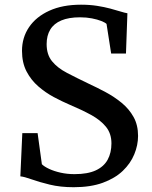

<svg xmlns="http://www.w3.org/2000/svg" viewBox="-20 -771 634 802"><path d="M287.9 11Q231.7 11 187.4 0.1Q143.1 -10.7 112.2 -21.8Q81.3 -32.9 65 -34.4L73.2 -214.9H137.1L154.9 -85Q165.1 -74.9 185.3 -65.5Q205.5 -56 232.9 -49.8Q260.3 -43.6 291.4 -43.6Q346.2 -43.6 380.2 -59.4Q414.1 -75.2 429.8 -104.1Q445.5 -133.1 445.5 -172.1Q445.5 -213.2 422.6 -241.4Q399.7 -269.5 360.1 -291.2Q320.4 -312.8 269.6 -334.2Q239 -347.3 204.6 -365.6Q170.3 -383.9 140.1 -410.1Q109.8 -436.3 90.8 -472.7Q71.9 -509.2 71.9 -558.7Q71.9 -614 101.3 -657.5Q130.8 -701.1 186 -726.2Q241.1 -751.4 318.4 -751.4Q354.8 -751.4 385.4 -746.6Q415.9 -741.8 440.5 -735.2Q465.1 -728.6 483.1 -723Q501.2 -717.3 512.2 -715.6L506.2 -547.5H444.3L425 -671.1Q418.9 -677 402.9 -683.4Q386.9 -689.7 364.1 -694.2Q341.3 -698.7 314.6 -698.7Q267 -698.7 236.1 -685.6Q205.1 -672.6 190 -647.5Q174.8 -622.5 174.8 -586.7Q174.8 -542.8 197.4 -515.1Q220 -487.3 259.9 -466.5Q299.7 -445.7 350.3 -421.5Q385.3 -405.3 421.4 -386Q457.5 -366.6 488.3 -341.4Q519 -316.2 537.9 -282.4Q556.7 -248.6 556.7 -203.3Q556.7 -164.8 541 -126.7Q525.4 -88.5 493 -57.4Q460.5 -26.3 409.5 -7.6Q358.6 11 287.9 11Z"/></svg>

Font: Merriweather Light
Style: Regular
Weight: 300
Designer: Eben Sorkin
Foundry: Eben Sorkin
Version: Version 2.100